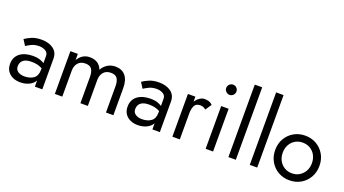

<svg xmlns="http://www.w3.org/2000/svg" viewBox="-59 -1356 3478 1942"><g transform="rotate(20 1679.5 -385.0)"><path d="M111 -352Q128 -364 163.5 -382Q199 -400 248 -400Q286 -400 315.5 -382.5Q345 -365 345 -330V-253Q326 -266 296.5 -276Q267 -286 226 -286Q135 -286 82.5 -245.5Q30 -205 30 -132Q30 -85 51.5 -53.5Q73 -22 109 -6Q145 10 188 10Q240 10 282 -9.5Q324 -29 345 -66V0H425V-330Q425 -397 376 -433.5Q327 -470 248 -470Q186 -470 142 -451Q98 -432 72 -413ZM111 -135Q111 -177 140 -201Q169 -225 230 -225Q263 -225 291 -218.5Q319 -212 345 -198V-180Q345 -116 306.5 -88.5Q268 -61 208 -61Q168 -61 139.5 -79.5Q111 -98 111 -135Z M1190 -290Q1190 -379 1151.5 -424.5Q1113 -470 1042 -470Q996 -470 959 -447Q922 -424 900 -384Q867 -470 767 -470Q724 -470 692 -449Q660 -428 640 -393V-460H560V0H640V-280Q640 -330 667.5 -362.5Q695 -395 747 -395Q796 -395 815.5 -366Q835 -337 835 -280V0H915V-280Q915 -330 942.5 -362.5Q970 -395 1022 -395Q1071 -395 1090.5 -366Q1110 -337 1110 -280V0H1190Z M1376 -352Q1393 -364 1428.5 -382Q1464 -400 1513 -400Q1551 -400 1580.5 -382.5Q1610 -365 1610 -330V-253Q1591 -266 1561.5 -276Q1532 -286 1491 -286Q1400 -286 1347.5 -245.5Q1295 -205 1295 -132Q1295 -85 1316.5 -53.5Q1338 -22 1374 -6Q1410 10 1453 10Q1505 10 1547 -9.5Q1589 -29 1610 -66V0H1690V-330Q1690 -397 1641 -433.5Q1592 -470 1513 -470Q1451 -470 1407 -451Q1363 -432 1337 -413ZM1376 -135Q1376 -177 1405 -201Q1434 -225 1495 -225Q1528 -225 1556 -218.5Q1584 -212 1610 -198V-180Q1610 -116 1571.5 -88.5Q1533 -61 1473 -61Q1433 -61 1404.5 -79.5Q1376 -98 1376 -135Z M2044 -372 2088 -438Q2070 -457 2048.5 -463.5Q2027 -470 2002 -470Q1976 -470 1950.5 -453Q1925 -436 1905 -407V-460H1825V0H1905V-280Q1905 -330 1921 -362.5Q1937 -395 1982 -395Q2002 -395 2015 -389.5Q2028 -384 2044 -372Z M2183 -460V0H2263V-460ZM2168 -650Q2168 -628 2184.5 -611.5Q2201 -595 2223 -595Q2246 -595 2262 -611.5Q2278 -628 2278 -650Q2278 -673 2262 -689Q2246 -705 2223 -705Q2201 -705 2184.5 -689Q2168 -673 2168 -650Z M2428 -780V0H2508V-780Z M2658 -780V0H2738V-780Z M2929 -230Q2929 -278 2949.5 -315.5Q2970 -353 3005.5 -374Q3041 -395 3086 -395Q3131 -395 3166.5 -374Q3202 -353 3222.5 -315.5Q3243 -278 3243 -230Q3243 -182 3222.5 -145Q3202 -108 3166.5 -86.5Q3131 -65 3086 -65Q3041 -65 3005.5 -86.5Q2970 -108 2949.5 -145Q2929 -182 2929 -230ZM2848 -230Q2848 -161 2879.5 -106.5Q2911 -52 2965 -21Q3019 10 3086 10Q3154 10 3207.5 -21Q3261 -52 3292.5 -106.5Q3324 -161 3324 -230Q3324 -300 3292.5 -354Q3261 -408 3207.5 -439Q3154 -470 3086 -470Q3019 -470 2965 -439Q2911 -408 2879.5 -354Q2848 -300 2848 -230Z"/></g></svg>

Font: Jost-400-Book
Style: Regular
Weight: 400
Version: Version 3.200; ttfautohint (v0.97) -l 8 -r 50 -G 200 -x 14 -